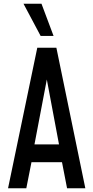

<svg xmlns="http://www.w3.org/2000/svg" viewBox="-20 -1005 498 1025"><path d="M23 0 179 -750H281L435.5 0H338L311 -139H148L120.5 0ZM164 -234H295L223 -617.5H237ZM197 -813 105.5 -985H201.5L266 -813Z"/></svg>

Font: Mohave Light Medium
Style: Regular
Weight: 500
Version: Version 2.003